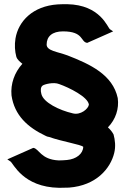

<svg xmlns="http://www.w3.org/2000/svg" viewBox="-20 -745 622 918"><path d="M139 -38 15 17 30 27C44 36 89 150 263 153C280 153 294 152 310 152C441 142 508 60 526 -13C534 -45 530 -76 523 -102C516 -115 508 -125 496 -136C533 -174 550 -225 543 -276C519 -388 411 -438 303 -480C254 -498 203 -502 203 -532C203 -571 230 -595 281 -595C382 -595 364 -544 397 -540L521 -595L506 -605C494 -613 461 -722 301 -725C287 -725 272 -725 256 -724C137 -716 68 -644 54 -561C49 -530 51 -500 58 -474C62 -460 76 -449 87 -440C49 -398 30 -344 35 -289C49 -193 113 -136 197 -96C203 -93 207 -91 215 -90C278 -68 367 -54 378 -43C377 -9 344 16 300 20C288 21 275 22 261 22C174 18 167 -35 139 -38ZM405 -245C403 -225 365 -193 328 -203C263 -218 188 -255 178 -295C173 -313 174 -329 184 -336C192 -342 236 -354 263 -343C311 -326 400 -282 405 -245Z"/></svg>

Font: Bluebird
Style: SfBd
Weight: 700
Designer: Jasper
Foundry: Cannot Into Space Fonts
Version: Version 0.98